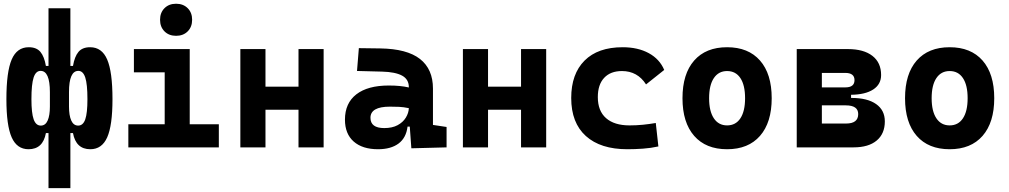

<svg xmlns="http://www.w3.org/2000/svg" viewBox="-20 -776 5313 1011"><path d="M130.4 9.8Q69.3 9.8 41.5 -52.7Q13.7 -115.2 13.7 -253.9Q13.7 -397.9 41.5 -462.6Q69.3 -527.3 131.3 -527.3Q172.4 -527.3 192.9 -502.7Q213.4 -478 221.7 -428.7H235.4V-732.4H350.6V-428.7H364.3Q372.6 -478 393.1 -502.7Q413.6 -527.3 454.6 -527.3Q516.6 -527.3 544.4 -462.6Q572.3 -397.9 572.3 -253.9Q572.3 -115.2 544.4 -52.7Q516.6 9.8 455.6 9.8Q379.9 9.8 364.3 -75.2H350.6V214.8H235.4V-75.2H221.7Q206.1 9.8 130.4 9.8ZM392.6 -402.8Q343.3 -402.8 343.3 -291V-214.8Q343.3 -168 355.2 -141.4Q367.2 -114.7 391.6 -114.7Q417.5 -114.7 429 -147.7Q440.4 -180.7 440.4 -253.9Q440.4 -332.5 429 -367.7Q417.5 -402.8 392.6 -402.8ZM145.5 -253.9Q145.5 -180.7 157.2 -147.7Q168.9 -114.7 194.8 -114.7Q219.2 -114.7 231 -141.4Q242.7 -168 242.7 -214.8V-291Q242.7 -402.8 193.8 -402.8Q168.5 -402.8 157 -367.7Q145.5 -332.5 145.5 -253.9Z M907.2 -587.4Q869.6 -587.4 846.2 -610.8Q822.8 -634.3 822.8 -671.9Q822.8 -709.5 846.2 -732.9Q869.6 -756.3 907.2 -756.3Q944.8 -756.3 968.3 -732.9Q991.7 -709.5 991.7 -671.9Q991.7 -634.3 968.3 -610.8Q944.8 -587.4 907.2 -587.4ZM655.8 0V-121.6H847.2V-395H685.1V-517.6H979V-121.6H1132.3V0Z M1245.6 0V-517.6H1377.9V-319.8H1551.8V-517.6H1684.1V0H1551.8V-198.2H1377.9V0Z M1970.7 9.8Q1888.2 9.8 1842.3 -30.8Q1796.4 -71.3 1796.4 -146Q1796.4 -232.9 1856.4 -279.3Q1916.5 -325.7 2026.9 -325.7Q2059.1 -325.7 2084.2 -323.2Q2109.4 -320.8 2132.8 -315.4V-316.9Q2132.8 -358.4 2097.4 -377.7Q2062 -397 1992.2 -398.9L1859.9 -402.3L1869.6 -522.5L1982.4 -521Q2123 -519 2191.4 -465.6Q2259.8 -412.1 2259.8 -309.6V-118.2L2331.5 -107.4V0L2146 4.9L2137.7 -109.4H2126Q2118.7 -49.8 2078.4 -20Q2038.1 9.8 1970.7 9.8ZM1930.7 -155.8Q1930.7 -101.6 2003.4 -101.6Q2045.4 -101.6 2073.7 -116.9Q2102.1 -132.3 2116.9 -156.5Q2131.8 -180.7 2132.8 -206.5Q2104.5 -212.4 2081.5 -213.4Q2058.6 -214.4 2033.2 -214.4Q1930.7 -214.4 1930.7 -155.8Z M2417.5 0V-517.6H2549.8V-319.8H2723.6V-517.6H2856V0H2723.6V-198.2H2549.8V0Z M3283.2 9.8Q3142.1 9.8 3064.9 -59.8Q2987.8 -129.4 2987.8 -259.8Q2987.8 -386.7 3058.1 -457Q3128.4 -527.3 3258.8 -527.3Q3338.9 -527.3 3396.2 -496.1Q3453.6 -464.8 3477.5 -407.7L3381.8 -331.5Q3336.9 -401.9 3254.9 -401.9Q3194.8 -401.9 3161.4 -366.2Q3127.9 -330.6 3127.9 -264.6Q3127.9 -191.9 3171.4 -153.8Q3214.8 -115.7 3294.9 -115.7Q3330.1 -115.7 3365 -119.1Q3399.9 -122.6 3433.1 -128.4L3446.8 -4.9Q3407.2 3.9 3365.2 6.8Q3323.2 9.8 3283.2 9.8Z M3808.6 9.8Q3696.8 9.8 3635.3 -60.5Q3573.7 -130.9 3573.7 -258.8Q3573.7 -387.2 3635.3 -457.3Q3696.8 -527.3 3808.6 -527.3Q3920.4 -527.3 3981.9 -457.3Q4043.5 -387.2 4043.5 -258.8Q4043.5 -130.9 3981.9 -60.5Q3920.4 9.8 3808.6 9.8ZM3808.6 -115.7Q3854 -115.7 3878.7 -153.1Q3903.3 -190.4 3903.3 -258.8Q3903.3 -327.6 3878.7 -364.7Q3854 -401.9 3808.6 -401.9Q3763.7 -401.9 3738.8 -364.7Q3713.9 -327.6 3713.9 -258.8Q3713.9 -190.4 3738.8 -153.1Q3763.7 -115.7 3808.6 -115.7Z M4175.3 0V-517.6H4444.3Q4527.8 -517.6 4573.7 -481.9Q4619.6 -446.3 4619.6 -380.9Q4619.6 -332 4578.1 -304.9Q4536.6 -277.8 4461.4 -276.9V-260.3H4463.9Q4547.4 -260.3 4593.3 -228Q4639.2 -195.8 4639.2 -136.7Q4639.2 -71.8 4596.2 -35.9Q4553.2 0 4474.6 0ZM4430.7 -392.1H4307.6V-315.9H4431.6Q4479.5 -315.9 4479.5 -354Q4479.5 -392.1 4430.7 -392.1ZM4433.6 -221.2H4307.6V-125.5H4435.1Q4499 -125.5 4499 -175.3Q4499 -221.2 4433.6 -221.2Z M4980.5 9.8Q4868.7 9.8 4807.1 -60.5Q4745.6 -130.9 4745.6 -258.8Q4745.6 -387.2 4807.1 -457.3Q4868.7 -527.3 4980.5 -527.3Q5092.3 -527.3 5153.8 -457.3Q5215.3 -387.2 5215.3 -258.8Q5215.3 -130.9 5153.8 -60.5Q5092.3 9.8 4980.5 9.8ZM4980.5 -115.7Q5025.9 -115.7 5050.5 -153.1Q5075.2 -190.4 5075.2 -258.8Q5075.2 -327.6 5050.5 -364.7Q5025.9 -401.9 4980.5 -401.9Q4935.5 -401.9 4910.6 -364.7Q4885.7 -327.6 4885.7 -258.8Q4885.7 -190.4 4910.6 -153.1Q4935.5 -115.7 4980.5 -115.7Z"/></svg>

Font: Caskaydia Cove
Style: Bold
Weight: 700
Monospace: yes
Designer: Aaron Bell
Foundry: Saja Typeworks
Version: Version 4.300; ttfautohint (v1.8.3)